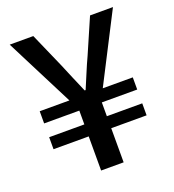

<svg xmlns="http://www.w3.org/2000/svg" viewBox="-131 -818 832 919"><g transform="rotate(-20 285.0 -358.0)"><path d="M227.1 0V-173.8H47.9V-234.9H227.1V-305.2H47.9V-367.2H199.2L22 -715.8H142.1L220.2 -538.1Q235.8 -500.5 251.7 -463.1Q267.6 -425.8 284.2 -387.2H289.1Q305.7 -425.8 321.3 -463.6Q336.9 -501.5 354 -538.1L431.2 -715.8H547.9L369.1 -367.2H522V-305.2H341.8V-234.9H522V-173.8H341.8V0Z"/></g></svg>

Font: Source Han Sans CN Medium
Style: Regular
Weight: 500
Designer: Ryoko NISHIZUKA  (kana, bopomofo & ideographs); Paul D. Hunt (Latin, Greek & Cyrillic); Sandoll Communications , Soo-you
Foundry: Adobe
Version: Version 2.004;hotconv 1.0.118;makeotfexe 2.5.65603